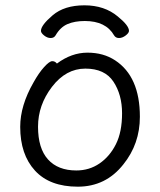

<svg xmlns="http://www.w3.org/2000/svg" viewBox="-20 -684 602 722"><path d="M134 -568Q134 -589 178 -626.5Q222 -664 297.5 -664Q373 -664 423 -622Q465 -588 465 -568Q465 -560 452.5 -550.5Q440 -541 427.5 -541Q415 -541 409 -551Q378 -605 299 -605Q261 -605 234 -593.5Q207 -582 189 -551Q183 -541 170.5 -541Q158 -541 146 -550.5Q134 -560 134 -568ZM194 -445Q249 -486 309 -486Q369 -486 413 -457Q506 -396 506 -245Q506 -143 444 -66Q378 18 272.5 18Q167 18 111.5 -42.5Q56 -103 56 -207Q56 -287 106 -374Q126 -410 146 -432Q166 -454 176.5 -454Q187 -454 194 -445ZM267 -43Q316 -43 354.5 -69.5Q393 -96 416 -142Q439 -188 439 -258Q439 -328 406.5 -377Q374 -426 301 -426Q228 -426 175.5 -357.5Q123 -289 123 -207.5Q123 -126 160.5 -84.5Q198 -43 267 -43Z"/></svg>

Font: QiushuiShotai
Style: Regular
Weight: 600
Designer: Fontworks Inc.
Foundry: Fontworks Inc.
Version: Version 1.250